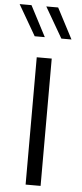

<svg xmlns="http://www.w3.org/2000/svg" viewBox="-62 -982 433 1016"><g transform="rotate(5 154.0 -474.5)"><path d="M63 -948.7H0L94.2 -786.1H147.9ZM204.6 -948.7H141.6L235.8 -786.1H289.6ZM194.3 -676.3H114.7V0H194.3Z"/></g></svg>

Font: Estedad Regular
Style: Regular
Weight: 400
Designer: Amin Abedi
Version: Version 7.3